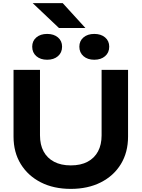

<svg xmlns="http://www.w3.org/2000/svg" viewBox="-20 -1199 910 1234"><path d="M237 -329Q237 -269 260 -226Q283 -183 327.5 -159.5Q372 -136 435 -136Q499 -136 543 -159.5Q587 -183 610 -226Q633 -269 633 -329V-750H803V-321Q803 -220 757 -144.5Q711 -69 628 -27Q545 15 435 15Q325 15 242.5 -27Q160 -69 113.5 -144.5Q67 -220 67 -321V-750H237ZM283 -815Q240 -815 213.5 -838Q187 -861 187 -899Q187 -936 213.5 -958.5Q240 -981 283 -981Q326 -981 352.5 -958.5Q379 -936 379 -899Q379 -861 352.5 -838Q326 -815 283 -815ZM586 -815Q543 -815 516.5 -838Q490 -861 490 -899Q490 -936 516.5 -958.5Q543 -981 586 -981Q629 -981 655.5 -958.5Q682 -936 682 -899Q682 -861 655.5 -838Q629 -815 586 -815ZM383 -1179 529 -1019H359L190 -1179Z"/></svg>

Font: Unbounded Medium
Style: Regular
Weight: 500
Designer: Luke Prowse, Jean-Baptiste Morizot, Fátima Lázaro, Florian Runge
Foundry: NaN
Version: Version 1.700